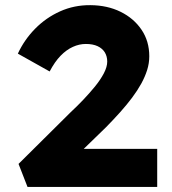

<svg xmlns="http://www.w3.org/2000/svg" viewBox="-20 -736 679 756"><path d="M88.3 0 53 -90.6 258.6 -294.5Q282.8 -316.9 307.2 -342.5Q331.6 -368.1 353.6 -394.9Q375.5 -421.8 388.9 -447.3Q402.2 -472.8 402.2 -493.5Q402.2 -514 392.8 -529.6Q383.3 -545.2 364.5 -554.1Q345.6 -562.9 317.8 -562.9Q292.1 -562.9 266.8 -551.4Q241.5 -540 218.6 -516.5Q195.7 -493 175.5 -454.6L50.3 -524.8Q75.8 -579.8 118.6 -623.2Q161.4 -666.6 216.8 -691.4Q272.3 -716.3 336 -715.7Q402.9 -715.2 454.9 -689.5Q506.9 -663.9 537.3 -618.9Q567.8 -573.9 567.8 -514.4Q567.8 -487.1 559.4 -460.3Q550.9 -433.4 536.1 -406.5Q521.2 -379.6 500.1 -351.3Q478.9 -323 452.9 -294Q426.9 -265 397.4 -235L225.5 -68L213.2 -149.9H599V0Z"/></svg>

Font: Lexend Exa
Style: Regular
Weight: 400
Designer: Bonnie Shaver-Troup, Thomas Jockin
Foundry: Lexend
Version: Version 1.007